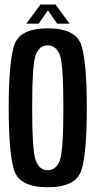

<svg xmlns="http://www.w3.org/2000/svg" viewBox="-20 -802 414 827"><path d="M185.5 4.5Q63.5 4.5 40.5 -69.8Q17.5 -144 17.5 -337.5Q17.5 -530.5 40.5 -605.2Q63.5 -680 185.8 -680Q308 -680 331 -605.2Q354 -530.5 354 -337.5Q354 -144 331 -69.8Q308 4.5 185.5 4.5ZM185.5 -69Q221 -69 237 -108.8Q253 -148.5 253 -337.5Q253 -528 237 -567.2Q221 -606.5 185.5 -606.5Q150.5 -606.5 134.5 -567.2Q118.5 -528 118.5 -337.5Q118.5 -148.5 134.5 -108.8Q150.5 -69 185.5 -69ZM93.5 -700 154 -782.5H219.5L279.5 -700H226.5L186.5 -757.5L146.5 -700Z"/></svg>

Font: Anybody Condensed Medium
Style: Regular
Weight: 500
Width: 3
Designer: Tyler Finck
Foundry: Etcetera Type Company
Version: Version 1.010; ttfautohint (v1.8.3) -l 8 -r 50 -G 200 -x 14 